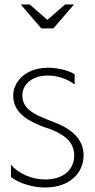

<svg xmlns="http://www.w3.org/2000/svg" viewBox="-20 -806 423 859"><path d="M73 -786 165 -679H219L311 -786H271L192 -717L113 -786ZM29 -69V-14C64 13 125 33 180 33C288 33 354 -28 354 -112C354 -175 311 -224 230 -256C211 -264 191 -271 173 -279C115 -303 80 -329 80 -380C80 -422 116 -468 195 -468C242 -468 285 -450 314 -428V-474C293 -487 247 -503 196 -503C88 -503 39 -434 39 -379C39 -299 109 -264 173 -239L203 -229C257 -208 312 -177 312 -111C312 -45 262 -3 181 -3C124 -3 63 -29 29 -69Z"/></svg>

Font: LINE Seed JP_OTF Thin
Style: Regular
Weight: 250
Designer: LY Corporation & Fontrix & Fontworks
Version: Version 1.007